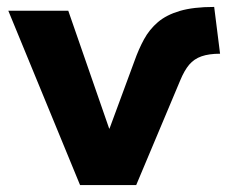

<svg xmlns="http://www.w3.org/2000/svg" viewBox="-20 -534 673 554"><path d="M211 0 4 -503H177L295 -163H296L368 -358Q380 -392 395.5 -420.5Q411 -449 435.5 -470Q460 -491 499 -502.5Q538 -514 598 -514L615 -379Q583 -379 561.5 -371.5Q540 -364 526 -347.5Q512 -331 500 -302L373 0Z"/></svg>

Font: Nunito Sans 7pt ExtraBold
Style: Regular
Weight: 800
Designer: Vernon Adams
Foundry: Vernon Adams
Version: Version 3.101;gftools[0.9.27]